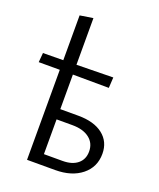

<svg xmlns="http://www.w3.org/2000/svg" viewBox="-134 -799 731 882"><g transform="rotate(20 231.5 -358.0)"><path d="M105 -440H2L6 -486L105 -487V-706L169 -716V-488L348 -491L345 -439L169 -440V-271H257Q334 -271 377.5 -237Q421 -203 421 -144Q421 -79 372 -39.5Q323 0 242 0H105ZM260 -51Q307 -51 333.5 -73Q360 -95 360 -133Q360 -174 329.5 -197.5Q299 -221 246 -221H169V-51Z"/></g></svg>

Font: QiushuiShotai Bright
Style: Regular
Weight: 400
Designer: Christian Thalmann (Catharsis Fonts)
Version: Version 1.250;